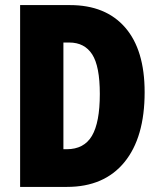

<svg xmlns="http://www.w3.org/2000/svg" viewBox="-20 -734 627 754"><path d="M548 -372Q548 -194 468.5 -97Q389 0 243 0H59V-714H255Q395 -714 471.5 -626Q548 -538 548 -372ZM372 -365Q372 -474 342 -520.5Q312 -567 252 -567H229V-148H242Q310 -148 341 -200.5Q372 -253 372 -365Z"/></svg>

Font: Noto Sans Gurmukhi UI ExtraCondensed Black
Style: Regular
Weight: 900
Width: 2
Designer: Jelle Bosma - Monotype Design Team
Foundry: Monotype Imaging Inc.
Version: Version 2.004; ttfautohint (v1.8.4.7-5d5b)